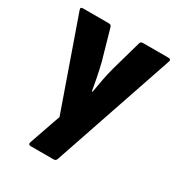

<svg xmlns="http://www.w3.org/2000/svg" viewBox="-164 -606 836 900"><g transform="rotate(30 254.5 -156.0)"><path d="M135 185Q119 185 124 169L183 -1L14 -482Q8 -497 24 -497H163Q176 -497 179 -486L225 -324Q233 -292 240.5 -255Q248 -218 254 -181H258Q264 -218 271 -254Q278 -290 287 -323L333 -486Q336 -497 348 -497H486Q502 -497 497 -482L274 174Q270 185 258 185Z"/></g></svg>

Font: Sofia Sans Semi Condensed Black
Style: Regular
Weight: 900
Designer: Botio Nikoltchev, Ani Petrova
Foundry: lettersoup
Version: Version 4.100; ttfautohint (v1.8.4.7-5d5b)